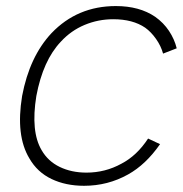

<svg xmlns="http://www.w3.org/2000/svg" viewBox="-20 -598 604 634"><path d="M518.5 -421Q511.5 -446.5 495.2 -469.5Q479 -492.5 459.5 -506.5Q418.5 -534.5 354 -534.5Q304.5 -534.5 259.5 -515.8Q214.5 -497 181 -460.5Q122 -398.5 100 -281Q81 -163.5 117.5 -102Q138.5 -65.5 177.2 -46.8Q216 -28 265.5 -28Q327.5 -28 381 -57.5Q432 -84 469 -140.5L508.5 -122Q461.5 -54.5 403 -22Q336 15.5 257.5 15.5Q197 15.5 150 -7Q103 -29.5 77 -75Q31.5 -150 53 -281Q77.5 -411 150 -488.5Q235.5 -578 362.5 -578Q440.5 -578 492.5 -542.5Q520 -523 538 -496Q556 -469 563.5 -438.5Z"/></svg>

Font: Russisch Sans ExtraLight
Style: Italic
Weight: 200
Width: 4
Italic angle: -10°
Designer: Michael Sharanda (font) & Cristiano Sobral (main changes)
Foundry: Michael Sharanda
Version: Version 2.00;September 8, 2020;FontCreator 13.0.0.2681 64-bi